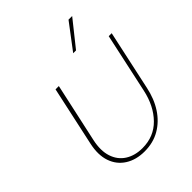

<svg xmlns="http://www.w3.org/2000/svg" viewBox="-250 -1047 1192 1192"><g transform="rotate(-45 346.5 -450.5)"><path d="M317 6Q243 6 190 -27.5Q137 -61 116 -122Q95 -183 113 -266L198 -658H227L142 -269Q125 -191 143.5 -134.5Q162 -78 209 -48Q256 -18 322 -18Q423 -18 489.5 -86Q556 -154 580 -265L665 -658H691L606 -265Q589 -183 549.5 -122.5Q510 -62 451.5 -28Q393 6 317 6ZM434 -739 561 -907H593L459 -739Z"/></g></svg>

Font: Ysabeau Office Thin
Style: Italic
Weight: 250
Italic angle: -12°
Designer: Christian Thalmann (Catharsis Fonts)
Version: Version 2.001;gftools[0.9.30]; featfreeze: tnum,lnum,ss02